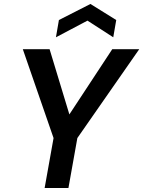

<svg xmlns="http://www.w3.org/2000/svg" viewBox="-20 -948 722 968"><path d="M205 0 250 -252 95 -700H230L331 -367H327L546 -700H682L370 -252L325 0ZM262 -760 277 -847 436 -928 566 -847 551 -760 421 -844Z"/></svg>

Font: DM Sans 11pt SemiBold
Style: Italic
Weight: 600
Italic angle: -10°
Version: Version 4.004;gftools[0.9.30]